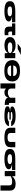

<svg xmlns="http://www.w3.org/2000/svg" viewBox="3944 -4734 990 8919"><g transform="rotate(90 4439.5 -275.0)"><path d="M510 15Q272 15 153.5 -45Q35 -105 35 -244Q35 -337 87.5 -390.5Q140 -444 245.5 -467Q351 -490 510 -490V-355V-490H1016V-340H736Q797 -331 853.5 -312.5Q910 -294 945.5 -263Q981 -232 981 -185Q981 -131 929 -85.5Q877 -40 772.5 -12.5Q668 15 510 15ZM510 -130Q620 -130 678 -158Q736 -186 736 -244Q736 -340 510 -340Q398 -340 339 -321Q280 -302 280 -244Q280 -186 338.5 -158Q397 -130 510 -130Z M1446 -239Q1446 -189 1483 -172Q1520 -155 1616 -170V0Q1485 15 1405.5 6.5Q1326 -2 1285 -31Q1244 -60 1230 -108Q1216 -156 1216 -219V-340H1066V-490H1616V-340H1446Z M2074 14Q1966 14 1882 -16.5Q1798 -47 1749.5 -105Q1701 -163 1701 -245Q1701 -331 1749.5 -389Q1798 -447 1882 -476Q1966 -505 2074 -505Q2215 -505 2311.5 -459.5Q2408 -414 2444 -337V-490H2684V0H2458Q2456 -6 2451 -44.5Q2446 -83 2444 -154Q2408 -77 2312 -31.5Q2216 14 2074 14ZM2164 -138Q2240 -138 2303.5 -147.5Q2367 -157 2405.5 -180Q2444 -203 2444 -245Q2444 -288 2405.5 -311Q2367 -334 2303.5 -343Q2240 -352 2164 -352Q2062 -352 2006 -325.5Q1950 -299 1950 -245Q1950 -192 2006 -165Q2062 -138 2164 -138ZM2007 -600 2209 -750H2529L2248 -600Z M3274 20Q3106 20 2995 -24.5Q2884 -69 2829 -151Q2774 -233 2774 -345Q2774 -457 2829 -539Q2884 -621 2995 -665.5Q3106 -710 3274 -710Q3442 -710 3550.5 -665.5Q3659 -621 3711.5 -539Q3764 -457 3764 -345Q3764 -233 3711.5 -151Q3659 -69 3550.5 -24.5Q3442 20 3274 20ZM3274 -565Q3181 -565 3128.5 -542.5Q3076 -520 3052 -481.5Q3028 -443 3022 -395H3517Q3512 -443 3490 -481.5Q3468 -520 3417.5 -542.5Q3367 -565 3274 -565ZM3274 -125Q3367 -125 3417.5 -147.5Q3468 -170 3490 -208.5Q3512 -247 3517 -295H3022Q3028 -247 3052 -208.5Q3076 -170 3128.5 -147.5Q3181 -125 3274 -125Z M4852 0Q4733 0 4661.5 -18.5Q4590 -37 4557.5 -72Q4525 -107 4522 -159Q4512 -131 4493.5 -100.5Q4475 -70 4445 -44Q4415 -18 4372.5 -1.5Q4330 15 4272 15Q4144 15 4094 -65V200H3854V-490H4094V-303Q4094 -238 4119.5 -204Q4145 -170 4188 -157.5Q4231 -145 4284 -145Q4338 -145 4384 -160Q4430 -175 4465.5 -197.5Q4501 -220 4522 -242V-490H4762V-250Q4762 -211 4786 -200.5Q4810 -190 4852 -190Z M5385 15Q5243 15 5138 3Q5033 -9 4975 -40.5Q4917 -72 4917 -128Q4917 -164 4939.5 -186Q4962 -208 4998.5 -221Q5035 -234 5080 -240Q5125 -246 5170 -249Q5129 -249 5086 -252Q5043 -255 5006.5 -264Q4970 -273 4948 -292Q4926 -311 4926 -344Q4926 -396 4981 -432Q5036 -468 5138.5 -486.5Q5241 -505 5385 -505Q5535 -505 5628.5 -478.5Q5722 -452 5772 -405.5Q5822 -359 5843 -298H5623Q5599 -330 5537 -345Q5475 -360 5385 -360Q5288 -360 5235 -348Q5182 -336 5182 -309Q5182 -288 5216 -284.5Q5250 -281 5304 -281H5535V-217H5304Q5250 -217 5213.5 -213Q5177 -209 5177 -182Q5177 -163 5205 -151.5Q5233 -140 5280 -135Q5327 -130 5385 -130Q5475 -130 5537.5 -145.5Q5600 -161 5624 -193H5844Q5829 -147 5798.5 -108.5Q5768 -70 5715.5 -42.5Q5663 -15 5582 0Q5501 15 5385 15Z M6820 -490V-264Q6820 -166 6773 -104.5Q6726 -43 6626.5 -14Q6527 15 6369 15Q6131 15 6022.5 -51Q5914 -117 5914 -264V-490H6159V-264Q6159 -199 6207.5 -164.5Q6256 -130 6369 -130Q6479 -130 6527 -164.5Q6575 -199 6575 -264V-490Z M7375 15Q7137 15 7018.5 -45Q6900 -105 6900 -244Q6900 -337 6952.5 -390.5Q7005 -444 7110.5 -467Q7216 -490 7375 -490V-355V-490H7881V-340H7601Q7662 -331 7718.5 -312.5Q7775 -294 7810.5 -263Q7846 -232 7846 -185Q7846 -131 7794 -85.5Q7742 -40 7637.5 -12.5Q7533 15 7375 15ZM7375 -130Q7485 -130 7543 -158Q7601 -186 7601 -244Q7601 -340 7375 -340Q7263 -340 7204 -321Q7145 -302 7145 -244Q7145 -186 7203.5 -158Q7262 -130 7375 -130Z M7926 -490H8166V-339Q8179 -362 8207.5 -390.5Q8236 -419 8280 -445Q8324 -471 8385.5 -488Q8447 -505 8526 -505Q8585 -505 8640 -492.5Q8695 -480 8738.5 -450Q8782 -420 8808 -368Q8834 -316 8834 -237V200H8594V-207Q8594 -282 8555 -313.5Q8516 -345 8414 -345Q8363 -345 8315.5 -334.5Q8268 -324 8229.5 -308.5Q8191 -293 8166 -278V0H7926Z"/></g></svg>

Font: Syne ExtraBold
Style: Regular
Weight: 800
Designer: Lucas Descroix
Foundry: Bonjour Monde
Version: Version 2.200; ttfautohint (v1.8.4)